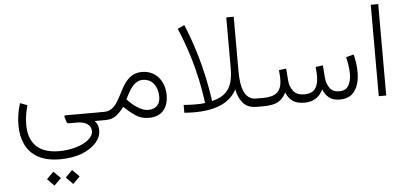

<svg xmlns="http://www.w3.org/2000/svg" viewBox="-64 -799 2909 1376"><g transform="rotate(-5 1390.5 -111.0)"><path d="M329.1 251.5C391.1 251.5 444.3 242.7 489.3 225.6C578.6 190.4 628.4 131.8 628.4 69.8C628.4 44.9 622.6 20 601.1 0H651.4V-59.1H397.5C391.1 -59.1 388.2 -57.1 388.2 -52.7V-50.8L397.9 -17.6C401.4 -5.9 407.2 0 414.6 0H477.5C538.1 0 576.2 26.9 576.2 71.3C576.2 91.3 565.4 110.8 543.5 129.9C500 167 422.4 192.9 329.1 192.9C171.4 192.9 110.8 105.5 110.8 -15.6C110.8 -52.2 115.7 -99.1 131.3 -155.3L79.6 -174.3C60.1 -111.8 54.7 -60.1 54.7 -15.6C54.7 35.6 64.5 81.1 83.5 121.6C121.6 201.7 200.7 251.5 329.1 251.5ZM359.9 385.7 409.7 436 460 385.7 409.7 335.9ZM225.1 385.7 274.9 436 325.2 385.7 274.9 335.9Z M631.8 0H677.2C710.9 0 737.8 -7.8 757.8 -23.9C777.8 -39.6 796.4 -59.1 814.5 -83C840.3 -58.1 867.2 -36.1 895 -17.1C922.4 2 954.6 11.2 992.2 11.2C1081.5 11.2 1131.8 -44.9 1131.8 -141.1C1131.8 -242.2 1068.8 -320.8 969.2 -320.8C883.3 -320.8 842.8 -256.8 809.6 -190.4C798.3 -168 786.6 -147 774.9 -127C751 -87.4 721.7 -59.6 676.3 -59.6H631.8ZM968.8 -263.7C1003.9 -263.7 1030.8 -251 1049.8 -226.1C1068.8 -201.2 1078.1 -169.9 1078.1 -133.3C1078.1 -78.1 1046.4 -45.9 991.2 -45.9C967.3 -45.9 940.9 -55.2 912.1 -74.2C889.2 -88.9 866.2 -108.9 842.3 -134.3C850.6 -153.3 860.8 -172.4 872.6 -192.4C896 -231.9 927.2 -263.7 968.8 -263.7Z M1452.6 -69.3C1452.6 -69.3 1444.8 -135.3 1422.4 -241.2C1399.9 -346.7 1361.8 -484.4 1301.8 -628.9L1252.4 -606.4C1313 -465.8 1350.6 -331.1 1372.6 -228C1383.3 -176.3 1390.6 -135.3 1395 -105C1399.4 -74.7 1401.4 -59.6 1401.4 -59.6C1379.9 -56.2 1360.8 -55.7 1325.7 -55.7C1301.8 -55.7 1279.8 -57.1 1247.1 -59.1V-2.9C1271 -1.5 1293.9 0 1315.9 0C1481.9 0 1578.6 -48.3 1625.5 -138.7C1632.3 -100.1 1646.5 -67.4 1668.5 -40.5C1690.4 -13.7 1723.1 0 1767.6 0H1792V-59.6H1768.6C1685.5 -59.6 1659.7 -147 1659.7 -264.2V-657.7H1606V-290C1606 -144 1550.3 -93.8 1452.6 -69.3Z M2112.8 0C2178.7 0 2219.7 -30.8 2246.6 -84C2254.9 -60.1 2268.6 -40 2287.6 -23.9C2306.6 -7.8 2333.5 0 2368.7 0C2403.3 -0.5 2431.2 -9.3 2451.7 -26.4C2492.7 -60.5 2509.3 -119.1 2509.3 -183.1C2509.3 -227.5 2503.4 -272.9 2492.2 -313.5L2437 -298.8C2444.8 -267.1 2453.6 -219.2 2453.6 -175.8C2453.6 -145 2447.3 -118.2 2434.6 -94.7C2421.9 -71.3 2399.4 -59.6 2367.7 -59.6C2335.9 -59.6 2312.5 -70.3 2297.9 -91.8C2282.7 -112.8 2274.4 -138.2 2272.5 -168L2265.6 -254.9L2213.4 -248C2215.8 -218.3 2217.3 -197.8 2217.3 -182.1C2217.3 -143.6 2210 -113.8 2194.8 -92.3C2179.7 -70.3 2152.3 -59.6 2113.8 -59.6C2080.1 -59.6 2054.7 -69.8 2037.6 -90.8C2020.5 -111.8 2010.7 -137.2 2008.3 -168L2001.5 -254.9L1949.2 -248C1952.6 -218.3 1953.1 -197.8 1953.1 -182.1C1953.1 -92.3 1908.7 -59.6 1818.4 -59.6H1772.5V0H1817.4C1863.3 0 1898.4 -6.8 1922.9 -21C1946.8 -34.7 1965.8 -56.2 1980 -85C1989.7 -59.1 2004.9 -38.6 2024.9 -23.4C2044.9 -7.8 2074.2 0 2112.8 0Z M2645.5 -657.7V0H2699.2V-657.7Z"/></g></svg>

Font: Vazirmatn ExtraLight
Style: Regular
Weight: 200
Designer: Saber Rastikerdar
Foundry: Saber Rastikerdar
Version: Version 33.003